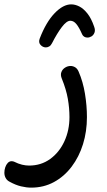

<svg xmlns="http://www.w3.org/2000/svg" viewBox="-87 -645 488 879"><path d="M56 214Q34 214 9 208Q-16 202 -43 187Q-55 181 -61 170Q-67 159 -67 146Q-67 133 -63 121Q-59 109 -51.5 101Q-44 93 -34 93Q-31 93 -28.5 93.5Q-26 94 -23 95Q-3 105 14 109Q31 113 46 113Q101 113 142.5 83Q184 53 207.5 2.5Q231 -48 231 -109Q231 -150 223.5 -193Q216 -236 196 -285Q189 -302 194 -315Q199 -328 211 -335.5Q223 -343 236 -343Q247 -343 257 -337Q267 -331 273 -317Q293 -271 302 -216Q311 -161 311 -109Q311 -43 293 15Q275 73 241 118Q207 163 160 188.5Q113 214 56 214ZM151 -447Q146 -437 138.5 -432.5Q131 -428 123 -428Q109 -428 98.5 -439.5Q88 -451 95 -469Q124 -544 163 -584.5Q202 -625 239 -625Q257 -625 276 -615.5Q295 -606 313 -583.5Q331 -561 344 -523Q350 -507 345.5 -495.5Q341 -484 332 -478.5Q323 -473 313 -473Q305 -473 298.5 -477Q292 -481 289 -488Q275 -520 262.5 -535Q250 -550 235 -550Q218 -550 196 -521Q174 -492 151 -447Z"/></svg>

Font: Playpen Sans Arabic
Style: Regular
Weight: 400
Designer: Azza Alameddine, Laura Meseguer, Veronika Burian, José Scaglione
Foundry: TypeTogether
Version: Version 2.000